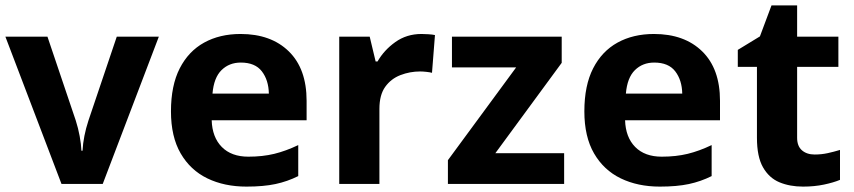

<svg xmlns="http://www.w3.org/2000/svg" viewBox="-20 -682 3167 712"><path d="M208 0 0 -546H156L261 -235Q270 -207 275.5 -177Q281 -147 282 -123H286Q289 -177 308 -235L413 -546H569L361 0Z M872 -556Q985 -556 1051 -491.5Q1117 -427 1117 -308V-236H765Q767 -173 802.5 -137Q838 -101 901 -101Q954 -101 997 -111.5Q1040 -122 1086 -144V-29Q1046 -9 1001.5 0.5Q957 10 894 10Q812 10 749 -20.5Q686 -51 650 -113Q614 -175 614 -269Q614 -365 646.5 -428.5Q679 -492 737 -524Q795 -556 872 -556ZM873 -450Q830 -450 801.5 -422Q773 -394 768 -335H977Q976 -385 951 -417.5Q926 -450 873 -450Z M1543 -556Q1554 -556 1569 -555Q1584 -554 1593 -552L1582 -412Q1575 -414 1561.5 -415.5Q1548 -417 1538 -417Q1500 -417 1465 -403.5Q1430 -390 1408.5 -360Q1387 -330 1387 -278V0H1238V-546H1351L1373 -454H1380Q1404 -496 1446 -526Q1488 -556 1543 -556Z M2072 0H1641V-88L1894 -432H1656V-546H2063V-449L1817 -114H2072Z M2405 -556Q2518 -556 2584 -491.5Q2650 -427 2650 -308V-236H2298Q2300 -173 2335.5 -137Q2371 -101 2434 -101Q2487 -101 2530 -111.5Q2573 -122 2619 -144V-29Q2579 -9 2534.5 0.5Q2490 10 2427 10Q2345 10 2282 -20.5Q2219 -51 2183 -113Q2147 -175 2147 -269Q2147 -365 2179.5 -428.5Q2212 -492 2270 -524Q2328 -556 2405 -556ZM2406 -450Q2363 -450 2334.5 -422Q2306 -394 2301 -335H2510Q2509 -385 2484 -417.5Q2459 -450 2406 -450Z M3001 -109Q3026 -109 3049 -114Q3072 -119 3095 -126V-15Q3071 -5 3035.5 2.5Q3000 10 2958 10Q2909 10 2870.5 -6Q2832 -22 2809.5 -61.5Q2787 -101 2787 -171V-434H2716V-497L2798 -547L2841 -662H2936V-546H3089V-434H2936V-171Q2936 -140 2954 -124.5Q2972 -109 3001 -109Z"/></svg>

Font: Noto IKEA Simplified Chinese
Style: Bold
Weight: 700
Designer: Monotype Design Team
Foundry: Monotype Imaging Inc.
Version: Version 1.100